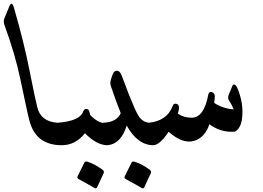

<svg xmlns="http://www.w3.org/2000/svg" viewBox="-98 -761 1403 1026"><path d="M-49 -725Q-35 -760 -23 -718Q31 -532 61 -378Q92 -222 101 -189Q119 -111 210 -105Q241 -103 251 -75Q252 -70 253.5 -60.5Q255 -51 255 -38Q255 -14 251 1Q247 15 232 15Q91 15 58 -121Q50 -152 39 -205Q28 -258 12 -332Q-2 -400 -23 -472Q-44 -544 -72 -621Q-82 -647 -75 -662Z M385 -145Q423 -107 455 -104Q483 -101 490 -84Q495 -72 498 -42Q499 -27 497.5 -16.5Q496 -6 494 1Q490 15 476 15Q419 15 356 -49Q305 15 232 15Q211 15 200 -12L184 -53Q178 -69 186 -86Q194 -104 210 -105Q328 -114 346 -164Q352 -179 362 -179Q377 -179 380 -162Q382 -154 383.5 -150Q385 -146 385 -145ZM353 108Q357 100 369 103Q391 110 411 121Q431 132 450 146Q460 154 456 164L421 240Q416 250 404 242Q392 234 324 197Q311 190 317 180Z M493 -305Q489 -320 497 -343Q504 -366 509 -374Q514 -380 521 -382Q541 -387 552 -358Q556 -348 566 -321.5Q576 -295 592 -253Q609 -211 621.5 -182.5Q634 -154 644 -139Q664 -109 699 -105Q719 -104 732 -86Q744 -69 743 -38Q743 -8 738 3Q732 15 720 15Q637 14 579 -90Q549 8 477 15Q457 16 445 -8Q431 -36 425 -64Q419 -90 438 -101Q442 -103 445.5 -104Q449 -105 453 -105Q526 -108 547 -156Q546 -160 543 -168Q540 -176 535 -188Q525 -212 493 -305ZM605 108Q609 100 621 103Q643 110 663 121Q683 132 702 146Q712 154 708 164L673 240Q668 250 656 242Q644 234 576 197Q563 190 569 180Z M838 -207Q870 -207 852 -154Q884 -132 925 -132Q992 -131 1015 -255Q1019 -273 1034 -269Q1049 -264 1050 -246L1047 -211Q1057 -204 1070.5 -197.5Q1084 -191 1100 -186Q1116 -181 1129 -179Q1142 -177 1151 -177Q1137 -208 1127 -222Q1117 -235 1124 -254L1145 -305Q1159 -321 1175 -280Q1201 -210 1197 -146Q1194 -82 1162 -60Q1158 -57 1148 -57Q1079 -54 1021 -97Q996 -24 938 -8Q877 9 803 -57Q756 15 720 15Q699 15 686 -18Q678 -36 674 -51Q666 -83 677 -96Q684 -103 697 -105Q794 -115 824 -193Q829 -207 838 -207Z"/></svg>

Font: Amiri
Style: Bold Italic
Weight: 700
Italic angle: 10°
Designer: Khaled Hosny
Version: Version 0.113